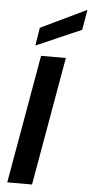

<svg xmlns="http://www.w3.org/2000/svg" viewBox="-63 -1006 496 1042"><g transform="rotate(5 185.0 -485.0)"><path d="M18 0 141 -700H276L153 0ZM105 -753 121 -851 369 -970H370L351 -860Z"/></g></svg>

Font: DM Sans 28pt
Style: Bold Italic
Weight: 700
Italic angle: -10°
Version: Version 4.004;gftools[0.9.30]